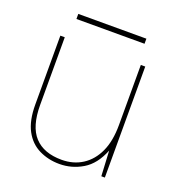

<svg xmlns="http://www.w3.org/2000/svg" viewBox="-117 -709 748 816"><g transform="rotate(20 256.5 -301.5)"><path d="M241 12Q191 12 149 -8.5Q107 -29 83 -73.5Q59 -118 59 -191V-502H79V-196Q79 -99 121 -53.5Q163 -8 244 -8Q297 -8 337.5 -34Q378 -60 400.5 -109Q423 -158 423 -230V-502H443V0H427L421 -114Q394 -46 345.5 -17Q297 12 241 12ZM99 -592V-615H407V-592Z"/></g></svg>

Font: DM Sans 16pt Thin
Style: Regular
Weight: 250
Version: Version 4.004;gftools[0.9.30]